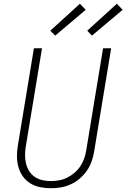

<svg xmlns="http://www.w3.org/2000/svg" viewBox="-20 -991 671 1019"><path d="M249 8Q220 8 191.5 2Q163 -4 140 -18.5Q117 -33 101 -55.5Q85 -78 77.5 -105Q70 -132 70 -161.5Q70 -191 75 -220L160 -735H203L117 -214Q113 -191 113 -168Q113 -145 118 -123.5Q123 -102 134.5 -83.5Q146 -65 164 -52.5Q182 -40 204.5 -35Q227 -30 250 -30Q272 -30 294 -34Q316 -38 337 -48.5Q358 -59 376.5 -75Q395 -91 407.5 -110.5Q420 -130 427.5 -152Q435 -174 438 -195L527 -735H570L480 -189Q476 -163 467 -136.5Q458 -110 442 -86.5Q426 -63 404 -44Q382 -25 356 -13Q330 -1 303 3.5Q276 8 249 8ZM468 -802 443 -828 600 -971 631 -939ZM273 -802 247 -828 404 -971 435 -939Z"/></svg>

Font: Iosevka Aile Extralight
Style: Italic
Weight: 200
Italic angle: -9°
Designer: Belleve Invis
Foundry: Belleve Invis
Version: Version 31.1.0; ttfautohint (v1.8.4)